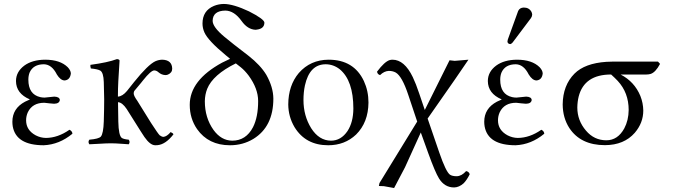

<svg xmlns="http://www.w3.org/2000/svg" viewBox="-20 -718 3371 962"><path d="M110.8 -115.2Q110.8 -65.9 158.7 -40Q183.1 -27.3 210 -26.9Q270 -27.3 328.1 -67.9Q342.3 -61 342.8 -47.9Q277.3 6.3 199.2 9.8Q61 9.8 43.9 -84.5Q42 -96.2 42 -107.9Q42 -174.8 105.5 -208.5Q117.2 -214.4 128.9 -219.2V-220.2Q60.5 -249.5 60.1 -312Q60.1 -357.9 101.6 -389.2Q141.6 -418.5 206.1 -418.9Q281.2 -418.9 319.3 -381.3Q334.5 -365.2 335 -350.1Q331.5 -317.9 304.2 -314.9Q283.2 -314.9 264.6 -345.2L264.2 -346.2Q239.3 -395 200.2 -396Q146 -396 127.9 -353.5Q122.1 -337.9 122.1 -318.8Q122.1 -245.1 181.6 -231.4Q192.4 -229 203.1 -229Q203.6 -229 213.4 -230Q247.6 -233.9 252 -233.9Q278.8 -232.9 279.8 -216.8Q277.3 -198.7 251 -198.2Q247.1 -198.2 227.5 -200.2Q206.5 -202.6 202.1 -203.1Q142.6 -203.1 119.6 -155.8Q110.8 -136.7 110.8 -115.2Z M572.8 -108.9Q574.2 -38.6 590.3 -26.9Q599.6 -20.5 625 -18.1Q633.3 -6.3 625 4.9Q616.2 4.4 596.2 2.9Q558.1 0 537.1 0Q513.7 0 476.6 2.4Q445.8 4.4 427.7 4.9Q419.4 -6.8 427.7 -18.1Q474.6 -22 485.4 -33.7Q498 -49.3 500 -108.9Q502 -175.3 502 -220.7Q502 -248.5 500 -307.1Q498.5 -354.5 482.4 -364.3Q470.2 -371.6 435.1 -375Q431.6 -387.2 433.1 -393.1Q520.5 -404.8 565.9 -421.9Q577.6 -420.9 579.1 -415Q579.1 -413.6 572.8 -311.5Q570.8 -274.9 570.8 -233.9Q593.8 -235.4 616.2 -262.2L651.9 -307.1Q721.7 -394 758.3 -411.1Q775.9 -418.9 793.9 -418.9Q841.8 -417 842.8 -374Q842.8 -353.5 821.3 -344.2Q814.9 -341.8 809.1 -341.8Q789.6 -342.3 773.9 -356Q764.6 -364.7 752.9 -365.2Q736.3 -365.2 696.3 -314.9Q691.4 -309.1 687 -303.2L652.8 -262.2Q649.9 -257.3 649.9 -249Q650.4 -237.3 668 -212.9L736.8 -102.1Q772.5 -46.9 780.3 -40Q790 -32.7 798.8 -32.2Q815.9 -33.7 835 -56.2Q846.7 -51.3 849.1 -44.9Q810.1 5.4 769.5 9.3Q763.7 9.8 757.8 9.8Q732.4 9.8 703.6 -31.7Q695.3 -43.9 685.1 -60.1L614.7 -171.9Q592.8 -204.6 571.3 -206.1Q571.3 -178.2 572.8 -108.9Z M1132.8 -423.3 1110.4 -441.9Q1022.9 -514.2 1004.4 -555.2Q994.6 -577.1 994.6 -600.1Q994.6 -664.6 1052.2 -688.5Q1075.2 -697.8 1101.6 -698.2Q1149.4 -697.8 1227.5 -661.1Q1303.2 -622.6 1304.7 -605Q1304.7 -574.7 1268.1 -569.8Q1263.7 -569.3 1260.7 -568.8Q1220.7 -570.3 1190.4 -612.8Q1153.8 -664.1 1109.4 -665Q1046.4 -664.1 1045.4 -613.8Q1045.4 -583 1103 -534.7Q1122.6 -518.1 1153.3 -494.1L1224.6 -439Q1285.2 -391.6 1314.5 -342.8Q1349.1 -281.2 1349.6 -224.1Q1349.6 -83.5 1249.5 -22Q1196.8 9.8 1132.3 9.8Q1024.4 9.8 967.3 -71.3Q930.7 -124.5 930.7 -192.9Q930.7 -315.9 1092.3 -403.8Q1112.3 -414.1 1132.8 -423.3ZM1161.6 -400.4Q1046.9 -343.8 1018.1 -272.9Q1006.8 -243.7 1006.3 -210.9Q1006.3 -127.9 1049.8 -66.9Q1088.4 -13.7 1143.6 -13.2Q1212.4 -13.2 1247.6 -80.6Q1273.4 -131.3 1273.4 -211.9Q1273.4 -273.9 1226.1 -338.9Q1207 -364.3 1186.5 -380.9Z M1424.3 -194.8Q1424.8 -290 1477.1 -352.1Q1535.2 -418.5 1626.5 -418.9Q1752.9 -418.9 1803.2 -312Q1826.2 -262.2 1826.2 -204.1Q1825.2 -104.5 1764.2 -43.9Q1707.5 9.8 1624.5 9.8Q1511.2 9.8 1455.6 -81.1Q1424.8 -133.3 1424.3 -194.8ZM1612.3 -396Q1531.2 -396 1507.8 -290Q1500.5 -255.9 1500.5 -216.8Q1500.5 -138.2 1539.1 -75.7Q1578.6 -13.7 1638.2 -13.2Q1688.5 -13.2 1721.2 -61.5Q1750 -105.5 1750.5 -173.8Q1750.5 -314.9 1682.1 -371.1Q1650.9 -395.5 1612.3 -396Z M2025.4 -243.2Q1994.6 -335.9 1962.9 -354.5Q1947.8 -362.8 1928.2 -362.8Q1904.8 -361.8 1884.3 -341.8Q1872.1 -345.2 1869.6 -356.9Q1869.1 -358.4 1869.1 -358.9Q1906.7 -409.2 1932.6 -417Q1939.9 -418.9 1946.3 -418.9Q2006.3 -418.9 2048.3 -331.5Q2064 -298.8 2080.6 -249L2108.4 -167L2232.4 -416Q2233.4 -416 2258.3 -413.1L2327.1 -418.9L2257.3 -316.9L2122.6 -124L2181.2 46.9Q2213.9 142.1 2234.4 157.2Q2246.1 165 2268.6 165Q2293.5 164.1 2315.4 139.2Q2329.1 141.6 2333.5 154.8Q2319.8 183.1 2303.2 200.2Q2280.3 220.7 2255.4 221.2Q2207.5 221.2 2179.7 176.3Q2160.2 145 2125.5 48.8L2088.4 -54.2L2009.3 120.1L1954.6 224.1L1903.3 214.8L1878.4 213.9L1881.3 199.2L2070.3 -108.9Z M2604.5 -680.2Q2631.3 -680.2 2643.1 -658.2Q2646 -651.4 2646.5 -645Q2646 -634.8 2640.1 -627L2548.3 -504.9Q2542 -497.6 2536.1 -497.1Q2523.4 -498.5 2522.5 -509.8Q2522.9 -514.2 2524.4 -520L2576.2 -663.1Q2584 -679.7 2604.5 -680.2ZM2475.1 -115.2Q2475.1 -65.9 2522.9 -40Q2547.4 -27.3 2574.2 -26.9Q2634.3 -27.3 2692.4 -67.9Q2706.5 -61 2707 -47.9Q2641.6 6.3 2563.5 9.8Q2425.3 9.8 2408.2 -84.5Q2406.2 -96.2 2406.2 -107.9Q2406.2 -174.8 2469.7 -208.5Q2481.4 -214.4 2493.2 -219.2V-220.2Q2424.8 -249.5 2424.3 -312Q2424.3 -357.9 2465.8 -389.2Q2505.9 -418.5 2570.3 -418.9Q2645.5 -418.9 2683.6 -381.3Q2698.7 -365.2 2699.2 -350.1Q2695.8 -317.9 2668.5 -314.9Q2647.5 -314.9 2628.9 -345.2L2628.4 -346.2Q2603.5 -395 2564.5 -396Q2510.3 -396 2492.2 -353.5Q2486.3 -337.9 2486.3 -318.8Q2486.3 -245.1 2545.9 -231.4Q2556.6 -229 2567.4 -229Q2567.9 -229 2577.6 -230Q2611.8 -233.9 2616.2 -233.9Q2643.1 -232.9 2644 -216.8Q2641.6 -198.7 2615.2 -198.2Q2611.3 -198.2 2591.8 -200.2Q2570.8 -202.6 2566.4 -203.1Q2506.8 -203.1 2483.9 -155.8Q2475.1 -136.7 2475.1 -115.2Z M3219.2 -344.7H3089.4Q3158.7 -309.1 3188.5 -237.3Q3202.6 -201.7 3203.1 -164.1Q3203.1 -102.5 3160.6 -52.7Q3106.9 8.8 3011.2 9.3Q2889.2 9.3 2832.5 -76.7Q2799.8 -127.4 2799.3 -194.8Q2800.3 -290.5 2858.4 -349.1Q2910.2 -400.9 3018.1 -408.2Q3032.2 -409.2 3046.4 -409.2H3276.9L3287.1 -397.9Q3264.6 -355.5 3240.2 -347.7Q3230 -344.7 3219.2 -344.7ZM3018.1 -15.1Q3075.2 -15.1 3107.9 -74.7Q3129.4 -115.2 3129.9 -167Q3129.9 -253.4 3075.2 -312.5Q3061 -327.6 3042 -344.7Q2907.7 -344.7 2879.4 -234.4Q2873 -208.5 2872.6 -179.2Q2872.6 -114.3 2916 -63.5Q2957 -15.1 3018.1 -15.1Z"/></svg>

Font: Linux Libertine Display O
Style: Regular
Weight: 400
Designer: Philipp H. Poll
Foundry: Philipp H. Poll
Version: Version 5.0.9